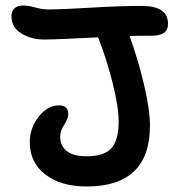

<svg xmlns="http://www.w3.org/2000/svg" viewBox="-20 -698 652 689"><path d="M291 -28.8Q199.2 -28.8 143.1 -71.5Q86.9 -114.3 86.9 -188Q86.9 -238.3 118.7 -279.1Q150.4 -319.8 191.9 -319.8Q225.1 -319.8 225.1 -288.1Q225.1 -273.4 210.4 -250.5Q195.8 -227.5 195.8 -208Q195.8 -175.8 219 -156.5Q242.2 -137.2 291 -137.2Q354 -137.2 379.9 -166.5Q405.8 -195.8 405.8 -261.2Q405.8 -314.9 383.5 -402.8Q361.3 -490.7 332 -564Q181.6 -556.2 138.2 -556.2Q92.3 -556.2 56.6 -578.1Q21 -600.1 21 -640.1Q21 -657.7 32 -668Q43 -678.2 63 -678.2Q81.5 -678.2 106.7 -671.1Q131.8 -664.1 153.8 -664.1Q202.1 -664.1 305.2 -670.4Q408.2 -676.8 488.8 -676.8Q583 -676.8 583 -611.8Q583 -569.8 524.9 -569.8Q471.7 -569.8 444.8 -568.8Q473.6 -491.2 495.8 -398.4Q518.1 -305.7 518.1 -247.1Q518.1 -28.8 291 -28.8Z"/></svg>

Font: Shantell Sans Irregular Bouncy
Style: Regular
Weight: 500
Designer: Stephen Nixon, Anya Danilova, Shantell Martin
Foundry: Arrow Type
Version: Version 1.006;[9816181b4]